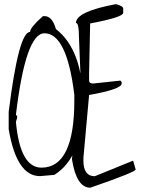

<svg xmlns="http://www.w3.org/2000/svg" viewBox="-20 -832 698 907"><path d="M183.1 -755.9H189.9Q227.1 -755.9 244.1 -694.8Q372.1 -595.2 372.1 -344.2Q372.1 -90.8 236.8 -5.9L168.9 0Q58.1 0 21 -222.2V-303.2Q67.9 -681.2 122.1 -681.2Q122.1 -702.1 183.1 -755.9ZM55.2 -290 61 -283.2V-275.9L55.2 -255.9Q75.2 -40 175.8 -40Q331.1 -40 331.1 -356.9V-383.8Q295.9 -674.8 189.9 -674.8Q101.1 -674.8 55.2 -290ZM527.8 -812.5Q562 -803.2 562 -791.5V-771.5Q562 -750.5 405.8 -721.2L400.9 -485.4V-451.2Q400.9 -437.5 419.9 -437.5L548.8 -451.2L554.7 -444.3V-437.5Q554.7 -410.6 400.9 -383.3L374 -86.4V-73.2Q374 0.5 427.7 0.5L608.9 -73.2L620.6 -32.2Q629.9 -22.5 406.7 54.7Q340.8 54.7 319.8 -80.6L353 -370.6L333 -404.3Q359.9 -455.6 359.9 -485.4L353 -656.2Q353 -723.6 338.9 -723.6Q338.9 -777.3 527.8 -812.5Z"/></svg>

Font: Loved by the King
Style: Regular
Weight: 400
Designer: Kimberly Geswein
Foundry: Kimberly Geswein
Version: Version 1.002 2006